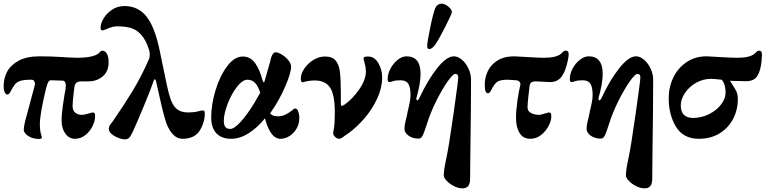

<svg xmlns="http://www.w3.org/2000/svg" viewBox="-25 -745 4187 1050"><path d="M105 -33Q105 -57 118 -103L165 -278Q168 -289 163 -299.5Q158 -310 144 -309Q106 -309 87 -303Q68 -297 57 -284Q46 -271 32 -243Q25 -228 15 -228Q7 -228 1 -240Q-5 -252 -5 -276Q-5 -316 13.5 -352Q32 -388 76 -412.5Q120 -437 192 -437Q255 -437 315 -433L344 -431Q384 -429 396 -429Q461 -429 494 -442Q510 -448 519 -458Q528 -468 533 -468Q549 -468 559 -452Q569 -436 569 -405Q569 -354 536.5 -327Q504 -300 459 -300H419Q385 -300 382 -269L379 -246Q372 -190 372 -165Q372 -140 387 -128.5Q402 -117 422 -117Q437 -117 466 -126L481 -130Q490 -130 492.5 -125.5Q495 -121 495 -108Q495 -84 481 -55Q467 -26 441.5 -6Q416 14 385 14Q353 14 332.5 -14Q312 -42 312 -84Q312 -124 319 -169.5Q326 -215 327 -222Q335 -262 335 -278Q335 -289 330.5 -296.5Q326 -304 318 -304L258 -306Q245 -307 239.5 -297.5Q234 -288 227 -262Q193 -123 193 -65Q193 -27 202 -2Q204 4 204 6Q204 15 190 15Q164 15 144.5 6.5Q125 -2 115 -13.5Q105 -25 105 -33Z M570 -40Q570 -53 580 -66Q590 -79 592 -82Q649 -164 698.5 -245Q748 -326 790 -422Q794 -432 794 -446Q794 -461 790 -473Q773 -526 748 -554Q723 -582 692 -591.5Q661 -601 616 -601Q592 -601 562 -588Q542 -579 537 -579Q531 -579 528 -582Q525 -585 525 -594Q525 -617 542 -645Q559 -673 588.5 -692.5Q618 -712 655 -712Q730 -712 775.5 -655.5Q821 -599 848 -470L870 -364Q892 -252 904 -215Q918 -169 941 -149.5Q964 -130 1004 -130Q1034 -130 1055.5 -135.5Q1077 -141 1083 -141Q1089 -141 1092 -138Q1095 -135 1095 -126Q1095 -75 1067 -30.5Q1039 14 972 14Q945 14 923 -8Q901 -30 886 -68Q869 -116 847 -218Q831 -290 828 -302Q826 -310 822 -311Q818 -312 816 -305Q800 -257 760.5 -162Q721 -67 700 -22Q688 4 679.5 10.5Q671 17 657 17Q643 17 622 9Q601 1 585.5 -12Q570 -25 570 -40Z M1130 -104Q1130 -172 1153.5 -250.5Q1177 -329 1217 -382.5Q1257 -436 1303 -436Q1344 -436 1370 -400Q1396 -364 1412 -302Q1414 -296 1417.5 -295.5Q1421 -295 1422 -301L1441 -368Q1453 -408 1457 -427Q1460 -440 1467 -449.5Q1474 -459 1482 -459Q1496 -459 1516.5 -446.5Q1537 -434 1552 -415.5Q1567 -397 1567 -380Q1567 -346 1533.5 -269Q1500 -192 1452 -125Q1465 -109 1493 -109Q1518 -109 1537.5 -119Q1557 -129 1571 -140.5Q1585 -152 1587 -152Q1592 -152 1597 -149Q1602 -146 1604 -140Q1612 -120 1612 -100Q1612 -68 1597 -42Q1582 -16 1558 -1Q1534 14 1510 14Q1480 14 1458.5 -16Q1437 -46 1424 -98Q1385 -49 1336.5 -17.5Q1288 14 1239 14Q1187 14 1158.5 -16Q1130 -46 1130 -104ZM1366 -182 1398 -238Q1387 -274 1370 -291.5Q1353 -309 1328 -309Q1301 -309 1270.5 -269.5Q1240 -230 1219.5 -176Q1199 -122 1199 -84Q1199 -62 1207 -51Q1215 -40 1234 -40Q1256 -40 1291.5 -79Q1327 -118 1366 -182Z M1797 -18Q1797 -20 1801.5 -46Q1806 -72 1806 -130Q1806 -229 1779.5 -267Q1753 -305 1696 -305Q1666 -305 1634 -296L1630 -295Q1620 -295 1620 -315Q1620 -341 1639 -369.5Q1658 -398 1688.5 -417Q1719 -436 1752 -436Q1792 -436 1810.5 -414Q1829 -392 1834 -351Q1839 -310 1839 -232V-177Q1839 -166 1844 -166Q1850 -166 1861 -174Q1904 -205 1940 -257Q1976 -309 1976 -355Q1976 -376 1969.5 -398.5Q1963 -421 1963 -424Q1963 -431 1968 -433.5Q1973 -436 1988 -436Q2023 -436 2044 -400Q2065 -364 2065 -322Q2065 -265 2038 -206.5Q2011 -148 1969 -99Q1927 -50 1884 -19Q1868 -7 1865 -6Q1854 3 1845 8.5Q1836 14 1829 14Q1819 14 1808 4Q1797 -6 1797 -18Z M2402 214Q2402 183 2415 125Q2429 62 2455 -121.5Q2481 -305 2481 -321Q2481 -341 2465 -341Q2452 -341 2422.5 -299Q2393 -257 2361 -193Q2329 -129 2310 -68Q2296 -24 2287.5 -5.5Q2279 13 2265 13Q2232 13 2209.5 -3Q2187 -19 2187 -40Q2187 -63 2198 -103L2205 -137L2211 -163Q2212 -168 2216 -187Q2220 -206 2220 -226Q2220 -267 2208 -286.5Q2196 -306 2166 -306Q2139 -306 2124.5 -301Q2110 -296 2108 -296Q2101 -296 2098 -299Q2095 -302 2095 -311Q2095 -341 2110.5 -370Q2126 -399 2150 -418Q2174 -437 2198 -437Q2275 -437 2275 -341Q2275 -289 2252 -208V-204Q2252 -201 2253.5 -198.5Q2255 -196 2257 -196Q2262 -196 2268 -208Q2314 -307 2365.5 -372Q2417 -437 2457 -437Q2479 -437 2501 -418.5Q2523 -400 2537 -370Q2551 -340 2551 -308Q2551 -167 2547 111L2546 230Q2546 260 2535.5 272.5Q2525 285 2504 285Q2482 285 2458 273Q2434 261 2418 244Q2402 227 2402 214ZM2311 -492Q2311 -512 2327.5 -593Q2344 -674 2356 -702Q2361 -713 2370.5 -719Q2380 -725 2389 -725Q2408 -725 2428 -708Q2448 -691 2446 -677Q2445 -668 2411.5 -601.5Q2378 -535 2358 -505Q2351 -494 2341.5 -485.5Q2332 -477 2324 -477Q2316 -477 2313.5 -480.5Q2311 -484 2311 -492Z M2797 -100Q2797 -141 2804.5 -193.5Q2812 -246 2820 -278Q2823 -289 2816.5 -297Q2810 -305 2798 -306Q2762 -309 2752 -309Q2712 -309 2695.5 -298.5Q2679 -288 2660 -250Q2653 -235 2643 -235Q2626 -235 2626 -282Q2626 -320 2642.5 -355.5Q2659 -391 2695.5 -414Q2732 -437 2788 -437Q2800 -437 2858 -433Q2924 -429 2949 -429Q3017 -429 3043 -451Q3048 -455 3054.5 -461.5Q3061 -468 3066 -468Q3076 -468 3080.5 -463.5Q3085 -459 3085 -448Q3085 -438 3080 -413Q3069 -358 3047 -327Q3025 -296 2982 -296Q2973 -296 2947 -298Q2917 -300 2906 -300Q2889 -300 2880.5 -294Q2872 -288 2871 -273Q2870 -264 2865 -221.5Q2860 -179 2860 -158Q2860 -136 2880 -126.5Q2900 -117 2920 -117Q2935 -117 2954 -124L2976 -130Q2985 -130 2987.5 -125.5Q2990 -121 2990 -108Q2990 -84 2974.5 -55Q2959 -26 2933 -6Q2907 14 2875 14Q2836 14 2816.5 -17.5Q2797 -49 2797 -100Z M3398 214Q3398 183 3411 125Q3425 62 3451 -121.5Q3477 -305 3477 -321Q3477 -341 3461 -341Q3448 -341 3418.5 -299Q3389 -257 3357 -193Q3325 -129 3306 -68Q3292 -24 3283.5 -5.5Q3275 13 3261 13Q3228 13 3205.5 -3Q3183 -19 3183 -40Q3183 -63 3194 -103L3201 -137L3207 -163Q3208 -168 3212 -187Q3216 -206 3216 -226Q3216 -267 3204 -286.5Q3192 -306 3162 -306Q3135 -306 3120.5 -301Q3106 -296 3104 -296Q3097 -296 3094 -299Q3091 -302 3091 -311Q3091 -341 3106.5 -370Q3122 -399 3146 -418Q3170 -437 3194 -437Q3271 -437 3271 -341Q3271 -289 3248 -208V-204Q3248 -201 3249.5 -198.5Q3251 -196 3253 -196Q3258 -196 3264 -208Q3310 -307 3361.5 -372Q3413 -437 3453 -437Q3475 -437 3497 -418.5Q3519 -400 3533 -370Q3547 -340 3547 -308Q3547 -167 3543 111L3542 230Q3542 260 3531.5 272.5Q3521 285 3500 285Q3478 285 3454 273Q3430 261 3414 244Q3398 227 3398 214Z M3632 -208Q3632 -269 3657.5 -321.5Q3683 -374 3730 -405.5Q3777 -437 3839 -437Q3851 -437 3911 -433Q3981 -429 4007 -429Q4075 -429 4101 -451Q4106 -455 4112.5 -461.5Q4119 -468 4124 -468Q4134 -468 4138 -463Q4142 -458 4142 -445L4140 -413Q4135 -359 4117 -330Q4099 -301 4056 -301L3967 -303Q3991 -267 4000.5 -248.5Q4010 -230 4010 -202Q4010 -144 3984 -94.5Q3958 -45 3910 -15.5Q3862 14 3797 14Q3712 14 3672 -51.5Q3632 -117 3632 -208ZM3943 -238Q3943 -285 3922 -309Q3875 -314 3865 -314Q3820 -314 3781.5 -292Q3743 -270 3720.5 -236Q3698 -202 3698 -169Q3698 -100 3766 -100Q3810 -100 3851 -120Q3892 -140 3917.5 -172.5Q3943 -205 3943 -238Z"/></svg>

Font: EB Garamond ExtraBold
Style: Regular
Weight: 800
Designer: Georg Duffner and Octavio Pardo
Foundry: Georg Duffner
Version: Version 1.000